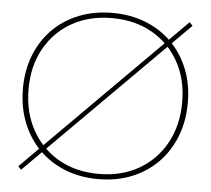

<svg xmlns="http://www.w3.org/2000/svg" viewBox="-53 -818 971 884"><g transform="rotate(5 432.0 -376.0)"><path d="M789 -748 804 -733 75 -4 61 -19ZM432 8Q347.5 8 277.8 -20Q208 -48 157.2 -99.5Q106.5 -151 78.8 -221.8Q51 -292.5 51 -378Q51 -462.5 78.8 -532.5Q106.5 -602.5 157.2 -653.5Q208 -704.5 277.8 -732.2Q347.5 -760 432 -760Q516.5 -760 586.2 -732.2Q656 -704.5 706.8 -653.5Q757.5 -602.5 785.2 -532.5Q813 -462.5 813 -378Q813 -292.5 785.2 -221.8Q757.5 -151 706.8 -99.5Q656 -48 586.2 -20Q516.5 8 432 8ZM432 -16Q537.5 -16 617.5 -62Q697.5 -108 742.2 -189.8Q787 -271.5 787 -378Q787 -483.5 742.2 -564.2Q697.5 -645 617.5 -690.5Q537.5 -736 432 -736Q326.5 -736 246.5 -690.5Q166.5 -645 121.8 -564.2Q77 -483.5 77 -378Q77 -271.5 121.8 -189.8Q166.5 -108 246.5 -62Q326.5 -16 432 -16Z"/></g></svg>

Font: Hepta Slab ExtraLight ExtraLight
Style: Regular
Weight: 250
Version: Version 1.102